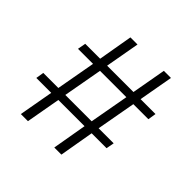

<svg xmlns="http://www.w3.org/2000/svg" viewBox="-172 -821 974 974"><g transform="rotate(45 314.5 -334.0)"><path d="M401 0 433 -185H540L548 -228H440L478 -439H586L593 -483H486L519 -668H468L435 -483H246L279 -668H228L196 -483H89L81 -439H189L151 -228H43L36 -185H143L110 0H161L194 -185H382L350 0ZM390 -228H201L239 -439H428Z"/></g></svg>

Font: Gantari Light
Style: Regular
Weight: 300
Designer: Anugrah Pasau
Foundry: Lafontype
Version: Version 1.000